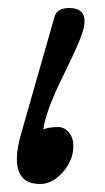

<svg xmlns="http://www.w3.org/2000/svg" viewBox="-20 -445 261 479"><path d="M80 14Q22 14 22 -49Q22 -76 34 -116L116 -403Q122 -425 153 -425Q191 -425 191 -391Q191 -376 180 -348Q169 -320 142 -265Q117 -215 104 -180Q91 -145 88 -122Q101 -128 125 -128Q141 -128 152 -114.5Q163 -101 163 -81Q163 -57 151 -35.5Q139 -14 120 0Q101 14 80 14Z"/></svg>

Font: Junicode SmExp
Style: Italic
Weight: 400
Width: 6
Italic angle: -11°
Designer: Peter S. Baker
Version: Version 2.205; ttfautohint (v1.8.4)